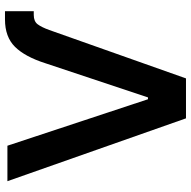

<svg xmlns="http://www.w3.org/2000/svg" viewBox="-18 -760 777 782"><g transform="rotate(-90 371.0 -368.5)"><path d="M504.6 -571.7Q531.2 -655.5 571.7 -696.4Q612.2 -737.2 683.2 -737.2H717V-620H701.7Q675.4 -620 663.5 -604Q651.6 -588.1 640.3 -556.8L443.2 0H280.5L24.5 -727.3H169L358.3 -154.8H365.8Z"/></g></svg>

Font: InterMG SemiBold
Style: Regular
Weight: 600
Designer: Rasmus Andersson
Foundry: rsms
Version: Version 3.019;December 26, 2023;FontCreator 15.0.0.2955 64-b